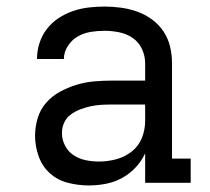

<svg xmlns="http://www.w3.org/2000/svg" viewBox="-20 -558 640 586"><path d="M251 8Q219 8 187.5 0Q156 -8 132.5 -29Q109 -50 98 -81Q87 -112 87 -143Q87 -171 95 -197.5Q103 -224 121 -244.5Q139 -265 163 -278Q187 -291 213 -299Q239 -307 266 -309.5Q293 -312 321 -312H423V-365Q423 -388 413 -409Q403 -430 384.5 -442.5Q366 -455 343.5 -459.5Q321 -464 299 -464Q277 -464 256 -460.5Q235 -457 217 -446.5Q199 -436 187 -417.5Q175 -399 175 -378Q175 -378 175 -378Q175 -378 175 -378H93Q93 -378 93 -378.5Q93 -379 93 -379Q93 -403 100.5 -426.5Q108 -450 123 -469.5Q138 -489 158.5 -502.5Q179 -516 202 -524Q225 -532 249.5 -535Q274 -538 299 -538Q324 -538 349.5 -534.5Q375 -531 399 -522.5Q423 -514 444 -498.5Q465 -483 479 -462Q493 -441 499 -416Q505 -391 505 -365V-74H562V0H423V-90Q412 -66 393.5 -46.5Q375 -27 352 -14.5Q329 -2 303 3Q277 8 251 8ZM282 -65Q309 -65 335 -72Q361 -79 382 -95.5Q403 -112 413 -137Q423 -162 423 -189V-239H321Q304 -239 288 -238Q272 -237 256 -233.5Q240 -230 224.5 -224Q209 -218 196 -208.5Q183 -199 176 -184Q169 -169 169 -152Q169 -132 178.5 -113.5Q188 -95 205 -84Q222 -73 242 -69Q262 -65 282 -65Z"/></svg>

Font: Iosevka Curly Slab Extended
Style: Regular
Weight: 400
Width: 7
Monospace: yes
Designer: Belleve Invis
Foundry: Belleve Invis
Version: Version 11.1.0; ttfautohint (v1.8.3)